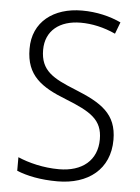

<svg xmlns="http://www.w3.org/2000/svg" viewBox="-53 -766 598 818"><g transform="rotate(5 246.5 -357.0)"><path d="M446 -187C446 -298 379 -340 265 -386C168 -425 114 -454 114 -543C114 -625 174 -672 264 -672C312 -672 363 -661 413 -638L432 -688C385 -710 328 -724 265 -724C144 -724 55 -658 56 -542C56 -428 123 -383 228 -342C339 -298 388 -267 388 -184C388 -94 325 -42 225 -42C159 -42 95 -58 49 -78V-20C93 -2 151 10 223 10C355 10 446 -61 446 -187Z"/></g></svg>

Font: Noto Sans Khmer SemiCondensed Light
Style: Regular
Weight: 300
Width: 4
Designer: Danh Hong and the Monotype Design Team
Foundry: Monotype Imaging Inc.
Version: Version 2.004